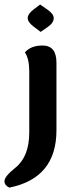

<svg xmlns="http://www.w3.org/2000/svg" viewBox="-38 -606 320 855"><path d="M143.1 -463.9 111.3 -487.8Q85.4 -507.8 85.4 -525.4Q85.4 -543.9 111.8 -564L140.6 -585.9L174.3 -562.5Q201.2 -543.5 201.2 -525.4Q201.2 -504.4 175.3 -486.3ZM3.4 229.5Q-18.1 219.2 -18.1 200.7Q-18.1 179.7 30.3 141.1Q92.3 91.3 92.3 -16.1V-287.6Q92.3 -344.7 72.8 -372.6Q99.1 -403.3 151.4 -403.3Q213.4 -403.3 213.4 -327.1V-25.9Q213.4 187.5 3.4 229.5Z"/></svg>

Font: ALMAS
Style: Bold
Weight: 700
Designer: ALMAS Font/ by Husham Jawad Kadhim, derived from the Bainsely font by/ Paul James MIller
Foundry: High-Logic / Made with FontCreator
Version: Version 1.411;September 19, 2021;FontCreator 14.0.0.2814 32-